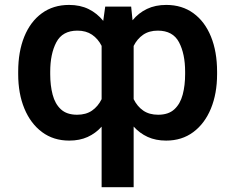

<svg xmlns="http://www.w3.org/2000/svg" viewBox="-20 -573 975 796"><path d="M401.3 203.1V-47.9Q376.4 -20.2 343.2 -5.1Q310 9.9 267 9.9Q201.7 9.9 154.3 -25.4Q106.9 -60.7 81.1 -122.9Q55.4 -185 55.4 -265.6V-275.6Q55.4 -359 80.8 -421.3Q106.2 -483.7 153.6 -518.1Q201 -552.6 266.3 -552.6Q312.5 -552.6 347.5 -535.3Q382.5 -518.1 408 -486.5L416.2 -545.5H523.8L529.5 -489Q554.7 -519.5 589.3 -536Q623.9 -552.6 669.4 -552.6Q734.7 -552.6 782 -518.1Q829.2 -483.7 854.6 -421.3Q880 -359 880 -275.6V-265.6Q880 -185 854.4 -122.9Q828.8 -60.7 781.4 -25.4Q734 9.9 668.7 9.9Q625.7 9.9 592.3 -5.3Q558.9 -20.6 534.1 -48.3V203.1ZM747.5 -265.6V-275.6Q747.5 -349.8 722.1 -397.9Q696.7 -446 634.2 -446Q598.4 -446 573.5 -429Q548.7 -411.9 534.1 -382.5V-161.9Q549 -131.7 573.9 -114.5Q598.7 -97.3 635.7 -97.3Q678.6 -97.3 702.9 -119.9Q727.3 -142.4 737.4 -180.6Q747.5 -218.8 747.5 -265.6ZM188.2 -275.6V-265.6Q188.2 -218.8 198.2 -180.6Q208.1 -142.4 232.4 -119.9Q256.7 -97.3 299.7 -97.3Q336.6 -97.3 361.5 -114.5Q386.4 -131.7 401.3 -161.9V-382.8Q386.4 -412.3 361.5 -429.2Q336.6 -446 301.1 -446Q239 -446 213.6 -397.9Q188.2 -349.8 188.2 -275.6Z"/></svg>

Font: Inter Zeller Semi Bold
Style: Regular
Weight: 600
Designer: Rasmus Andersson; Joe Bland
Foundry: zeller
Version: Version 3.015;git-dec3a8cb1